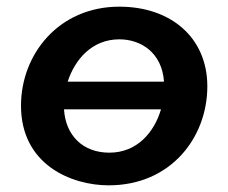

<svg xmlns="http://www.w3.org/2000/svg" viewBox="-20 -548 685 576"><path d="M306 8C493 8 602 -136 602 -289C602 -435 493 -528 338 -528C156 -528 43 -385 43 -231C43 -54 194 8 306 8ZM308 -90C229 -90 177 -141 172 -220H463C443 -152 392 -90 308 -90ZM183 -303C205 -370 256 -430 338 -430C403 -430 466 -390 472 -303Z"/></svg>

Font: Fixel Display SemiBold
Style: Italic
Weight: 600
Italic angle: -10°
Designer: AlfaBravo + MacPaw
Foundry: Kyrylo Tkachov, Marchela Mozhyna, Serhii Makarenko, Maria Weinstein, Zakhar Kryvoshyya
Version: Version 1.210;Glyphs 3.2 (3217)